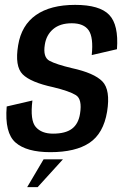

<svg xmlns="http://www.w3.org/2000/svg" viewBox="-20 -620 520 788"><path d="M186.5 4.5Q89 4.5 43.8 -35Q-1.5 -74.5 7.5 -183L113 -207.5Q103 -126 126.8 -98.8Q150.5 -71.5 197.5 -71.5Q248.5 -71.5 275.2 -91.5Q302 -111.5 308.5 -153.5Q318 -213 291.5 -229.5Q265 -246 199 -262Q106 -282 73 -315Q40 -348 54.5 -434.5Q68 -516.5 127.5 -558.2Q187 -600 288.5 -600Q389 -600 428.2 -559Q467.5 -518 460 -418L356.5 -394Q364 -466.5 344 -495.5Q324 -524.5 274.5 -524.5Q226.5 -524.5 198.2 -500.5Q170 -476.5 164 -437Q155.5 -385 183.5 -370.2Q211.5 -355.5 274.5 -340.5Q366.5 -320.5 400.2 -285.8Q434 -251 419.5 -161.5Q404.5 -72 347.2 -33.8Q290 4.5 186.5 4.5ZM91.6 147.9 158.8 34H238.2L134.6 147.9Z"/></svg>

Font: Anybody Medium
Style: Italic
Weight: 500
Italic angle: -10°
Designer: Tyler Finck
Foundry: Etcetera Type Company
Version: Version 1.010; ttfautohint (v1.8.3) -l 8 -r 50 -G 200 -x 14 